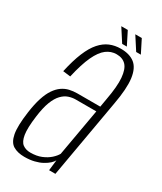

<svg xmlns="http://www.w3.org/2000/svg" viewBox="-177 -751 689 819"><g transform="rotate(30 167.0 -341.0)"><path d="M88 3.5Q115 3.5 136.2 -1.8Q157.5 -7 173.5 -15.8Q189.5 -24.5 199.8 -34Q210 -43.5 214.5 -52L208.5 0H239.5L307 -385Q322 -467 315.8 -514.2Q309.5 -561.5 284 -581.8Q258.5 -602 215 -602Q186 -602 161.5 -591.8Q137 -581.5 116.2 -558Q95.5 -534.5 79 -494.8Q62.5 -455 49.5 -396L86.5 -391.5Q102 -459.5 120.5 -499Q139 -538.5 161.5 -555.5Q184 -572.5 211 -572.5Q241 -572.5 258 -554.5Q275 -536.5 278.5 -495.5Q282 -454.5 269 -385L262 -344H149.5Q129.5 -344 111 -339.8Q92.5 -335.5 76.2 -324.2Q60 -313 46.5 -293.2Q33 -273.5 23 -242.5Q13 -211.5 7 -168Q-3 -96 4 -59.2Q11 -22.5 33 -9.5Q55 3.5 88 3.5ZM101.5 -25Q79 -25 63.5 -36.2Q48 -47.5 43 -78.8Q38 -110 46 -170Q52 -216.5 63.2 -245.8Q74.5 -275 89.8 -290.8Q105 -306.5 122 -312.2Q139 -318 156.5 -318H257.5L216.5 -85.5Q209.5 -72.5 193.8 -58.2Q178 -44 155 -34.5Q132 -25 101.5 -25ZM278 -622.5H301L269 -686H237ZM209 -622.5H232L200 -686H168Z"/></g></svg>

Font: Anybody Condensed ExtraLight
Style: Italic
Weight: 250
Width: 3
Italic angle: -10°
Version: Version 1.113;gftools[0.9.25]